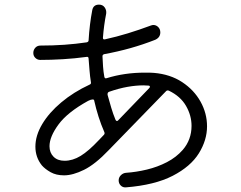

<svg xmlns="http://www.w3.org/2000/svg" viewBox="-20 -785 1040 830"><path d="M524 25Q511 26 502 17Q493 8 493 -5Q493 -18 502.5 -27.5Q512 -37 525 -38Q569 -41 615 -52Q661 -63 701.5 -84Q742 -105 770 -137Q808 -181 808 -241Q808 -286 784 -327.5Q760 -369 710 -393Q703 -396 698 -391L450 -136Q392 -75 343.5 -51Q295 -27 257 -27Q223 -27 199 -40.5Q175 -54 161 -70Q133 -105 133 -151Q133 -199 162.5 -248.5Q192 -298 245 -342.5Q298 -387 367 -419Q375 -422 373 -430Q369 -455 367 -480.5Q365 -506 363 -531Q363 -541 354 -539Q302 -532 251.5 -529Q201 -526 154 -526Q142 -526 133 -534.5Q124 -543 124 -556Q124 -569 132.5 -578.5Q141 -588 155 -588Q209 -588 258.5 -591.5Q308 -595 355 -602Q363 -604 363 -611Q365 -645 369 -678Q373 -711 379 -742Q384 -765 408 -765Q424 -765 432.5 -753Q441 -741 439 -726Q434 -701 430.5 -675Q427 -649 425 -623V-621Q425 -613 434 -615Q484 -626 533 -641Q582 -656 633 -675Q639 -677 643 -677Q655 -677 664 -668Q673 -659 673 -645Q673 -623 651 -613Q547 -572 431 -551Q423 -549 423 -542Q424 -519 425.5 -497Q427 -475 431 -453Q433 -444 441 -447Q518 -471 606 -471Q616 -471 625.5 -471Q635 -471 645 -470Q716 -464 767.5 -430Q819 -396 847 -345.5Q875 -295 875 -239Q875 -179 839.5 -122Q804 -65 726.5 -25Q649 15 524 25ZM491 -265 625 -404Q628 -407 628 -410Q628 -415 621 -415Q616 -415 610.5 -415.5Q605 -416 600 -416Q568 -416 531 -409.5Q494 -403 451 -388Q444 -385 445 -375Q453 -346 461 -319Q469 -292 479 -268Q481 -263 484.5 -262Q488 -261 491 -265ZM259 -90Q294 -90 328.5 -111Q363 -132 407 -179L429 -202Q434 -207 431 -214Q417 -246 406 -280.5Q395 -315 387 -351Q387 -355 380 -355Q373 -355 361 -349Q272 -300 233 -247Q194 -194 194 -153Q194 -125 211.5 -107.5Q229 -90 259 -90Z"/></svg>

Font: Kiwi Maru Light
Style: Regular
Weight: 300
Designer: Hiroki-Chan
Version: Version 1.100